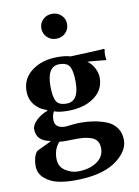

<svg xmlns="http://www.w3.org/2000/svg" viewBox="-98 -741 758 1044"><g transform="rotate(-10 280.5 -219.0)"><path d="M213.4 -558.1Q192.9 -578.1 192.9 -607.2Q192.9 -636.2 213.4 -656Q233.9 -675.8 263.9 -675.8Q293.9 -675.8 314.5 -656Q335 -636.2 335 -607.2Q335 -578.1 314.5 -558.1Q293.9 -538.1 263.9 -538.1Q233.9 -538.1 213.4 -558.1ZM459 -289.1Q459 -221.2 403.1 -181.2Q347.2 -141.1 257.8 -141.1Q208.5 -141.1 182.6 -151.9Q170.9 -134.3 170.9 -106.9Q170.9 -59.1 229 -59.1Q231 -59.1 235.6 -59.6Q240.2 -60.1 248 -61Q286.1 -65.9 311 -65.9Q351.1 -65.9 385 -60.5Q418.9 -55.2 453.9 -42Q488.8 -28.8 509.3 -0.5Q529.8 27.8 529.8 67.9Q529.8 106.9 501 142.3Q472.2 177.7 426.3 200.7Q350.1 238.3 225.1 237.8Q176.3 237.8 135.3 228.5Q94.2 219.2 63.2 192.1Q32.2 165 32.2 124Q32.2 74.2 54.2 45.9Q65.4 39.1 96.2 25.1Q127 11.2 138.2 3.9Q59.1 -8.3 59.1 -74.2Q59.1 -98.1 85.4 -123Q111.8 -147.9 146 -160.2L147.9 -165Q123 -172.9 108.4 -183.1Q53.7 -221.2 54.2 -285.2Q54.2 -355 110.6 -397Q167 -439 251 -439Q295.9 -439 323.2 -430.2Q351.1 -431.6 416.5 -434.1Q481.9 -436.5 508.8 -439L512.2 -436Q509.3 -421.9 508.8 -407.2Q508.8 -393.6 512.2 -379.9L508.8 -377Q496.1 -377.9 460.4 -381.6Q424.8 -385.3 407.7 -385.7Q430.7 -370.1 444.8 -342.8Q459 -315.4 459 -289.1ZM326.2 -288.1Q326.2 -348.1 312 -373.5Q297.9 -398.9 254.9 -398.9Q187 -398.9 187 -290Q187 -231 200.9 -206.1Q214.8 -181.2 257.8 -181.2Q326.2 -181.2 326.2 -288.1ZM183.1 16.1Q150.9 49.3 150.9 104Q150.9 148.9 185.1 170.9Q219.2 192.9 252.9 192.9Q317.9 192.9 358.9 165Q399.9 137.2 399.9 90.8Q399.9 65.9 389.4 50.5Q378.9 35.2 358.4 28.1Q337.9 21 319.8 19Q301.8 17.1 275.9 17.1Q271 17.1 247.1 17.6Q223.1 18.1 206.1 18.1Q199.2 18.1 183.1 16.1Z"/></g></svg>

Font: Linux Biolinum O
Style: Bold
Weight: 700
Designer: Philipp H. Poll
Foundry: Philipp H. Poll
Version: Version 1.3.2